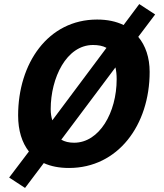

<svg xmlns="http://www.w3.org/2000/svg" viewBox="-20 -813 807 943"><path d="M457 -717C215 -717 69 -501 69 -246C69 -172 88 -112 122 -69L25 59L103 110L195 -12C230 4 271 12 319 12C559 12 715 -198 715 -460C715 -530 695 -589 659 -632L742 -742L664 -793L587 -690C550 -708 507 -717 457 -717ZM437 -592C462 -592 485 -588 503 -578L237 -222C232 -238 229 -256 229 -277C229 -430 306 -592 437 -592ZM344 -112C319 -112 298 -117 281 -127L547 -482C551 -465 553 -446 553 -424C553 -260 468 -112 344 -112Z"/></svg>

Font: Bitter
Style: Bold Italic
Weight: 700
Designer: Sol Matas
Foundry: Sol Matas
Version: Version 1.002